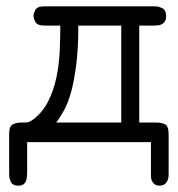

<svg xmlns="http://www.w3.org/2000/svg" viewBox="-20 -450 565 608"><path d="M9 -26Q9 -51 21 -56.5Q33 -62 48 -62H58Q66 -62 71 -63.5Q76 -65 87 -73Q116 -96 133 -130Q150 -164 158.5 -204Q167 -244 169 -286.5Q171 -329 171 -369H121Q98 -369 92 -380.5Q86 -392 86 -400Q86 -407 92 -418.5Q98 -430 121 -430H471Q482 -430 494 -424Q506 -418 506 -399Q506 -388 502 -382Q498 -376 492 -373Q486 -370 478.5 -369.5Q471 -369 465 -369H421V-62H474Q491 -62 502.5 -56.5Q514 -51 514 -24V102Q514 114 510.5 121.5Q507 129 502.5 132.5Q498 136 493.5 137Q489 138 486 138Q475 138 469 133Q463 128 460.5 121.5Q458 115 458 108Q458 101 458 98V0H66V97Q66 100 65.5 107Q65 114 63 121Q61 128 55 133Q49 138 38 138Q21 138 15 127Q9 116 9 100ZM364 -62V-369H228Q228 -296 221.5 -245.5Q215 -195 205.5 -160Q196 -125 183.5 -102Q171 -79 158 -62Z"/></svg>

Font: CMU Typewriter Custom
Style: Regular
Weight: 500
Monospace: yes
Version: Version 0.7.0